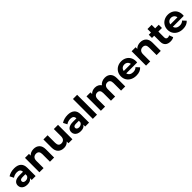

<svg xmlns="http://www.w3.org/2000/svg" viewBox="635 -2902 5069 5069"><g transform="rotate(-45 3169.5 -367.0)"><path d="M548 -307V0H402V-67Q358 8 238 8Q176 8 130.5 -13Q85 -34 61 -71Q37 -108 37 -155Q37 -230 93.5 -273Q150 -316 268 -316H392Q392 -367 361 -394.5Q330 -422 268 -422Q225 -422 183.5 -408.5Q142 -395 113 -372L57 -481Q101 -512 162.5 -529Q224 -546 289 -546Q414 -546 481 -486.5Q548 -427 548 -307ZM392 -170V-225H285Q189 -225 189 -162Q189 -132 212.5 -114.5Q236 -97 277 -97Q317 -97 348 -115.5Q379 -134 392 -170Z M1239 -308V0H1083V-284Q1083 -348 1055 -379.5Q1027 -411 974 -411Q915 -411 880 -374.5Q845 -338 845 -266V0H689V-538H838V-475Q869 -509 915 -527.5Q961 -546 1016 -546Q1116 -546 1177.5 -486Q1239 -426 1239 -308Z M1922 -538V0H1774V-64Q1743 -29 1700 -10.5Q1657 8 1607 8Q1501 8 1439 -53Q1377 -114 1377 -234V-538H1533V-257Q1533 -127 1642 -127Q1698 -127 1732 -163.5Q1766 -200 1766 -272V-538Z M2543 -307V0H2397V-67Q2353 8 2233 8Q2171 8 2125.5 -13Q2080 -34 2056 -71Q2032 -108 2032 -155Q2032 -230 2088.5 -273Q2145 -316 2263 -316H2387Q2387 -367 2356 -394.5Q2325 -422 2263 -422Q2220 -422 2178.5 -408.5Q2137 -395 2108 -372L2052 -481Q2096 -512 2157.5 -529Q2219 -546 2284 -546Q2409 -546 2476 -486.5Q2543 -427 2543 -307ZM2387 -170V-225H2280Q2184 -225 2184 -162Q2184 -132 2207.5 -114.5Q2231 -97 2272 -97Q2312 -97 2343 -115.5Q2374 -134 2387 -170Z M2684 -742H2840V0H2684Z M3894 -308V0H3738V-284Q3738 -348 3711.5 -379.5Q3685 -411 3636 -411Q3581 -411 3549 -375.5Q3517 -340 3517 -270V0H3361V-284Q3361 -411 3259 -411Q3205 -411 3173 -375.5Q3141 -340 3141 -270V0H2985V-538H3134V-476Q3164 -510 3207.5 -528Q3251 -546 3303 -546Q3360 -546 3406 -523.5Q3452 -501 3480 -458Q3513 -500 3563.5 -523Q3614 -546 3674 -546Q3775 -546 3834.5 -486.5Q3894 -427 3894 -308Z M4564 -225H4157Q4168 -175 4209 -146Q4250 -117 4311 -117Q4353 -117 4385.5 -129.5Q4418 -142 4446 -169L4529 -79Q4453 8 4307 8Q4216 8 4146 -27.5Q4076 -63 4038 -126Q4000 -189 4000 -269Q4000 -348 4037.5 -411.5Q4075 -475 4140.5 -510.5Q4206 -546 4287 -546Q4366 -546 4430 -512Q4494 -478 4530.5 -414.5Q4567 -351 4567 -267Q4567 -264 4564 -225ZM4155 -316H4420Q4412 -367 4376 -397.5Q4340 -428 4288 -428Q4235 -428 4199 -398Q4163 -368 4155 -316Z M5221 -308V0H5065V-284Q5065 -348 5037 -379.5Q5009 -411 4956 -411Q4897 -411 4862 -374.5Q4827 -338 4827 -266V0H4671V-538H4820V-475Q4851 -509 4897 -527.5Q4943 -546 4998 -546Q5098 -546 5159.5 -486Q5221 -426 5221 -308Z M5709 -26Q5686 -9 5652.5 -0.5Q5619 8 5582 8Q5486 8 5433.5 -41Q5381 -90 5381 -185V-406H5298V-526H5381V-657H5537V-526H5671V-406H5537V-187Q5537 -153 5554.5 -134.5Q5572 -116 5604 -116Q5641 -116 5667 -136Z M6304 -225H5897Q5908 -175 5949 -146Q5990 -117 6051 -117Q6093 -117 6125.5 -129.5Q6158 -142 6186 -169L6269 -79Q6193 8 6047 8Q5956 8 5886 -27.5Q5816 -63 5778 -126Q5740 -189 5740 -269Q5740 -348 5777.5 -411.5Q5815 -475 5880.5 -510.5Q5946 -546 6027 -546Q6106 -546 6170 -512Q6234 -478 6270.5 -414.5Q6307 -351 6307 -267Q6307 -264 6304 -225ZM5895 -316H6160Q6152 -367 6116 -397.5Q6080 -428 6028 -428Q5975 -428 5939 -398Q5903 -368 5895 -316Z"/></g></svg>

Font: Montserrat-Bold
Style: Bold
Weight: 700
Version: Version 7.200